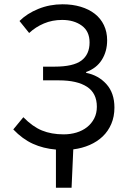

<svg xmlns="http://www.w3.org/2000/svg" viewBox="-20 -688 594 896"><path d="M241 188V10Q182 5 133.5 -17Q85 -39 42 -84L89 -141Q132 -97 176 -79Q220 -61 277 -61Q309 -61 337 -69.5Q365 -78 386 -94.5Q407 -111 419.5 -135Q432 -159 432 -190Q432 -253 386 -283Q340 -313 255 -313H181V-377H235Q322 -377 360 -405.5Q398 -434 398 -490Q398 -542 361.5 -568.5Q325 -595 270 -595Q224 -595 185 -578.5Q146 -562 116 -534L71 -590Q106 -625 159 -646.5Q212 -668 272 -668Q318 -668 356.5 -656.5Q395 -645 422.5 -623.5Q450 -602 465 -570.5Q480 -539 480 -500Q480 -448 455 -408.5Q430 -369 382 -352V-348Q439 -337 476.5 -295.5Q514 -254 514 -186Q514 -144 499.5 -110Q485 -76 459.5 -51.5Q434 -27 398.5 -11.5Q363 4 322 9L314 188Z"/></svg>

Font: Processing Sans Pro
Style: Regular
Weight: 400
Designer: Paul D. Hunt
Foundry: Adobe Systems Incorporated
Version: Version 2.020;PS 2.000;hotconv 1.0.86;makeotf.lib2.5.63406